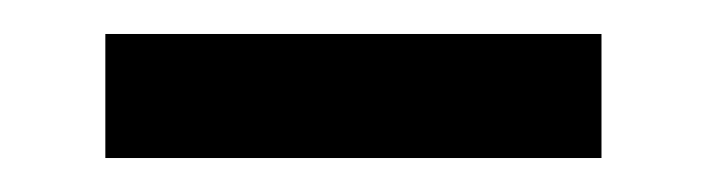

<svg xmlns="http://www.w3.org/2000/svg" viewBox="-20 -624 416 113"><path d="M42 -531V-604H334V-531Z"/></svg>

Font: Exo
Style: DemiBold
Weight: 600
Designer: Natanael Gama
Version: Version 1.00